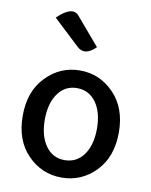

<svg xmlns="http://www.w3.org/2000/svg" viewBox="-95 -936 804 1019"><g transform="rotate(10 307.0 -426.5)"><path d="M124 -485Q200 -564 307 -564Q414 -564 490 -485Q566 -407 566 -275Q566 -143 490 -65Q414 13 307 13Q200 13 124 -65Q48 -143 48 -275Q48 -407 124 -485ZM307 -81Q372 -81 410 -134Q448 -187 448 -275Q448 -363 410 -416Q372 -469 307 -469Q243 -469 205 -416Q167 -363 167 -275Q167 -187 205 -134Q243 -81 307 -81ZM373 -701Q315 -644 272 -685L130 -818Q209 -894 247 -849L373 -701Z"/></g></svg>

Font: Swei Half Moon CJK TC
Style: Medium
Weight: 500
Version: Version 2.125